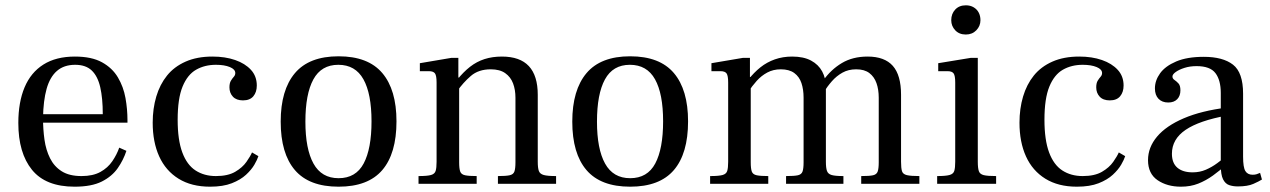

<svg xmlns="http://www.w3.org/2000/svg" viewBox="-20 -692 4783 723"><path d="M261 11Q152 11 100.5 -52.5Q49 -116 49 -229Q49 -307 72.5 -363Q96 -419 143.5 -449Q191 -479 262 -479Q325 -479 364 -457.5Q403 -436 424 -400.5Q445 -365 452.5 -323Q460 -281 460 -239V-230H124L125 -262H367Q367 -322 357.5 -363.5Q348 -405 325.5 -426.5Q303 -448 263 -448Q221 -448 194.5 -425Q168 -402 155.5 -357.5Q143 -313 142 -248Q142 -205 147.5 -166Q153 -127 168.5 -96Q184 -65 212.5 -47Q241 -29 287 -29Q330 -29 358 -44.5Q386 -60 403 -85Q420 -110 429 -136L456 -124Q445 -90 423.5 -59Q402 -28 363.5 -8.5Q325 11 261 11Z M771 11Q701 11 652.5 -19Q604 -49 579.5 -103Q555 -157 555 -230Q555 -283 568.5 -328.5Q582 -374 609 -407.5Q636 -441 679 -460Q722 -479 780 -479Q828 -479 865.5 -466Q903 -453 925 -429Q947 -405 947 -370Q947 -345 934 -329.5Q921 -314 895 -314Q870 -314 857 -328Q844 -342 844 -363Q844 -379 849.5 -388Q855 -397 860.5 -403Q866 -409 866 -417Q866 -431 845.5 -439.5Q825 -448 793 -448Q751 -448 718.5 -429.5Q686 -411 667.5 -366Q649 -321 649 -241Q649 -165 666.5 -118Q684 -71 716.5 -50Q749 -29 793 -29Q838 -29 865.5 -45Q893 -61 908 -82.5Q923 -104 929 -118L953 -104Q949 -91 938 -72Q927 -53 906.5 -34Q886 -15 853 -2Q820 11 771 11Z M1255 11Q1144 11 1090.5 -51.5Q1037 -114 1037 -234Q1037 -353 1090.5 -416.5Q1144 -480 1255 -480Q1366 -480 1419.5 -417Q1473 -354 1473 -235Q1473 -114 1419.5 -51.5Q1366 11 1255 11ZM1255 -21Q1320 -21 1349.5 -76.5Q1379 -132 1379 -235Q1379 -339 1348.5 -393.5Q1318 -448 1254 -448Q1190 -448 1160 -393Q1130 -338 1130 -234Q1130 -131 1160.5 -76Q1191 -21 1255 -21Z M1855 0V-29Q1885 -29 1899 -32Q1913 -35 1917 -46Q1921 -57 1921 -81V-324Q1921 -354 1912 -378Q1903 -402 1882.5 -416.5Q1862 -431 1828 -431Q1782 -431 1753 -406Q1724 -381 1701 -348V-391Q1725 -421 1750 -440.5Q1775 -460 1804.5 -469.5Q1834 -479 1870 -479Q1938 -479 1971.5 -443Q2005 -407 2005 -335V-83Q2005 -60 2009 -48.5Q2013 -37 2027.5 -33Q2042 -29 2074 -29V0ZM1556 0V-29Q1589 -29 1603 -33Q1617 -37 1620.5 -48.5Q1624 -60 1624 -83V-381Q1624 -407 1618 -415.5Q1612 -424 1595 -424H1561V-454L1679 -474H1706V-400H1709V-81Q1709 -57 1713 -46Q1717 -35 1731.5 -32Q1746 -29 1775 -29V0Z M2353 11Q2242 11 2188.5 -51.5Q2135 -114 2135 -234Q2135 -353 2188.5 -416.5Q2242 -480 2353 -480Q2464 -480 2517.5 -417Q2571 -354 2571 -235Q2571 -114 2517.5 -51.5Q2464 11 2353 11ZM2353 -21Q2418 -21 2447.5 -76.5Q2477 -132 2477 -235Q2477 -339 2446.5 -393.5Q2416 -448 2352 -448Q2288 -448 2258 -393Q2228 -338 2228 -234Q2228 -131 2258.5 -76Q2289 -21 2353 -21Z M3223 0V-29Q3254 -29 3267.5 -32Q3281 -35 3285 -46Q3289 -57 3289 -81V-324Q3289 -355 3280.5 -379Q3272 -403 3253.5 -417Q3235 -431 3204 -431Q3175 -431 3152.5 -418.5Q3130 -406 3112.5 -386Q3095 -366 3080 -342V-389Q3109 -430 3150 -454.5Q3191 -479 3247 -479Q3311 -479 3342 -444Q3373 -409 3373 -335V-83Q3373 -59 3376.5 -47.5Q3380 -36 3395 -32.5Q3410 -29 3442 -29V0ZM2654 0V-29Q2687 -29 2701 -33Q2715 -37 2718.5 -48.5Q2722 -60 2722 -83V-381Q2722 -407 2716 -415.5Q2710 -424 2693 -424H2659V-454L2777 -474H2804V-402H2807V-81Q2807 -57 2811 -46Q2815 -35 2829.5 -32Q2844 -29 2873 -29V0ZM2940 0V-29Q2971 -29 2984.5 -32Q2998 -35 3002 -46Q3006 -57 3006 -81V-324Q3006 -355 2998 -379Q2990 -403 2971 -417Q2952 -431 2920 -431Q2892 -431 2869.5 -419Q2847 -407 2829.5 -387.5Q2812 -368 2797 -345V-391Q2819 -419 2843.5 -438.5Q2868 -458 2898 -468.5Q2928 -479 2963 -479Q3006 -479 3034 -464Q3062 -449 3076 -423Q3090 -397 3090 -364V-83Q3090 -60 3094 -48.5Q3098 -37 3111.5 -33Q3125 -29 3156 -29V0Z M3509 0V-29Q3541 -29 3555.5 -33Q3570 -37 3573.5 -48.5Q3577 -60 3577 -83V-381Q3577 -407 3571 -415.5Q3565 -424 3548 -424H3513V-454L3635 -474H3662V-83Q3662 -59 3666 -47.5Q3670 -36 3684.5 -32.5Q3699 -29 3731 -29V0ZM3617 -562Q3592 -562 3577 -578Q3562 -594 3562 -616Q3562 -640 3577 -656Q3592 -672 3617 -672Q3634 -672 3646.5 -664.5Q3659 -657 3665.5 -644.5Q3672 -632 3672 -616Q3672 -594 3656.5 -578Q3641 -562 3617 -562Z M4035 11Q3965 11 3916.5 -19Q3868 -49 3843.5 -103Q3819 -157 3819 -230Q3819 -283 3832.5 -328.5Q3846 -374 3873 -407.5Q3900 -441 3943 -460Q3986 -479 4044 -479Q4092 -479 4129.5 -466Q4167 -453 4189 -429Q4211 -405 4211 -370Q4211 -345 4198 -329.5Q4185 -314 4159 -314Q4134 -314 4121 -328Q4108 -342 4108 -363Q4108 -379 4113.5 -388Q4119 -397 4124.5 -403Q4130 -409 4130 -417Q4130 -431 4109.5 -439.5Q4089 -448 4057 -448Q4015 -448 3982.5 -429.5Q3950 -411 3931.5 -366Q3913 -321 3913 -241Q3913 -165 3930.5 -118Q3948 -71 3980.5 -50Q4013 -29 4057 -29Q4102 -29 4129.5 -45Q4157 -61 4172 -82.5Q4187 -104 4193 -118L4217 -104Q4213 -91 4202 -72Q4191 -53 4170.5 -34Q4150 -15 4117 -2Q4084 11 4035 11Z M4641 10Q4623 10 4608.5 5Q4594 0 4585.5 -17Q4577 -34 4577 -70V-342Q4577 -390 4557 -416.5Q4537 -443 4486 -443Q4461 -443 4440.5 -436.5Q4420 -430 4407.5 -421Q4395 -412 4395 -404Q4395 -396 4402.5 -391Q4410 -386 4417.5 -378Q4425 -370 4425 -352Q4425 -331 4413 -318.5Q4401 -306 4379 -306Q4356 -306 4342.5 -320Q4329 -334 4329 -359Q4329 -389 4348.5 -416Q4368 -443 4409 -460.5Q4450 -478 4513 -478Q4585 -478 4623 -448.5Q4661 -419 4661 -339V-102Q4661 -62 4669.5 -48Q4678 -34 4697 -34Q4706 -34 4712 -36Q4718 -38 4725 -41L4732 -16Q4721 -9 4699.5 0.5Q4678 10 4641 10ZM4427 11Q4375 11 4339 -13.5Q4303 -38 4303 -89Q4303 -137 4337 -177.5Q4371 -218 4437.5 -246.5Q4504 -275 4601 -287V-257Q4496 -238 4444.5 -203Q4393 -168 4393 -113Q4393 -78 4413.5 -60.5Q4434 -43 4471 -43Q4498 -43 4521 -53Q4544 -63 4563.5 -77.5Q4583 -92 4600 -106V-74Q4574 -50 4547.5 -31Q4521 -12 4492 -0.5Q4463 11 4427 11Z"/></svg>

Font: Frank Ruhl Libre
Style: Regular
Weight: 400
Designer: Yanek Iontef
Foundry: Fontef
Version: Version 6.004